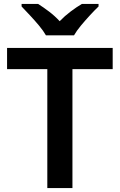

<svg xmlns="http://www.w3.org/2000/svg" viewBox="-20 -958 610 978"><path d="M349 0H221V-606H16V-714H554V-606H349ZM214 -778Q201 -801 178.5 -828Q156 -855 132 -880.5Q108 -906 90 -925V-938H174Q201 -921 230 -899Q259 -877 284 -850Q310 -877 340 -899.5Q370 -922 397 -938H482V-925Q463 -907 439 -881Q415 -855 392.5 -828Q370 -801 357 -778Z"/></svg>

Font: Noto Sans Tamil SemiBold
Style: Regular
Weight: 600
Designer: Jelle Bosma - Monotype Design Team
Foundry: Monotype Imaging Inc.
Version: Version 2.004; ttfautohint (v1.8.4.7-5d5b)